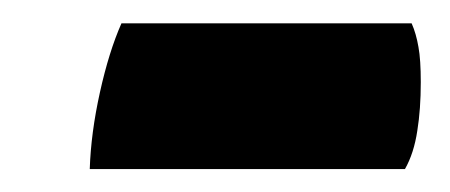

<svg xmlns="http://www.w3.org/2000/svg" viewBox="-20 -363 389 166"><path d="M85 -342.8Q74.2 -318.4 66.4 -283.2Q58.6 -248 57.6 -216.8Q148.4 -216.8 330.1 -216.8Q337.9 -230.5 340.8 -250Q343.8 -268.6 343.8 -292Q343.8 -311.5 341.8 -322.3Q339.8 -334 335.9 -342.8Q252 -342.8 85 -342.8Z"/></svg>

Font: cl
Style: Bold Italic
Weight: 400
Designer: Mitja Miklavcic
Version: Version 7.504; 2011; Build 1022